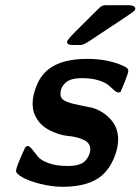

<svg xmlns="http://www.w3.org/2000/svg" viewBox="-20 -699 534 730"><path d="M41 -48.8Q41 -64 75.2 -137.2Q80.1 -144 85.9 -144Q92.8 -143.1 102.8 -130.6Q112.8 -118.2 123.8 -104Q134.8 -89.8 164.3 -78.9Q193.8 -67.9 236.8 -67.9Q286.6 -67.9 304.9 -88.4Q323.2 -108.9 323.2 -131.8Q323.2 -155.8 297.6 -167.5Q272 -179.2 238.5 -182.1Q205.1 -185.1 168 -204.1Q130.9 -223.1 113.8 -258.8Q104 -278.8 104 -305.2Q104 -337.4 120.1 -375.7Q136.2 -414.1 165 -436Q214.8 -475.1 312 -475.1Q391.1 -475.1 449.2 -448.2Q468.3 -440.4 467.8 -429.2Q467.8 -422.4 455.8 -391.6Q443.8 -360.8 438 -349.1L430.2 -347.2Q424.3 -347.2 414.6 -355.5Q404.8 -363.8 393.3 -374.3Q381.8 -384.8 355.5 -393.3Q329.1 -401.9 292 -401.9Q247.1 -401.9 228.5 -384Q210 -366.2 210 -342.8Q210 -331.5 215.1 -324.7Q220.2 -317.9 233.6 -312.5Q247.1 -307.1 258.1 -304.4Q269 -301.8 293 -296.9Q316.9 -292 331.1 -289.1Q370.1 -277.8 399.7 -246.3Q429.2 -214.8 429.2 -168.9Q429.2 -134.8 412.6 -95.9Q396 -57.1 369.1 -33.2Q319.3 10.7 220.2 11.2Q176.3 11.2 132.6 0Q88.9 -11.2 64.9 -25.1Q41 -39.1 41 -48.8ZM234.9 -540Q234.9 -546.9 265.1 -577.1Q359.4 -671.4 360.8 -671.9Q368.7 -678.7 380.9 -679.2H469.2Q490.2 -679.2 494.1 -668.9V-664.1Q493.2 -659.2 483.6 -652.1Q474.1 -645 415 -606Q358.9 -568.8 316.9 -541Q296.9 -527.8 285.2 -527.8H255.9Q234.9 -527.8 234.9 -540Z"/></svg>

Font: CMU Sans Serif
Style: BoldOblique
Weight: 700
Italic angle: -12°
Version: Version 0.7.0